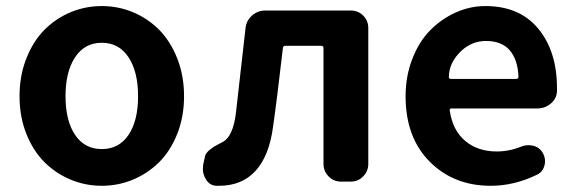

<svg xmlns="http://www.w3.org/2000/svg" viewBox="-20 -594 1883 628"><path d="M43.9 -279.3Q43.9 -346.7 66.4 -403.3Q88.9 -460 126 -497.1Q163.1 -534.2 211.4 -554.2Q259.8 -574.2 313 -574.2Q366.2 -574.2 414.6 -554.2Q462.9 -534.2 500 -497.1Q537.1 -460 559.6 -403.3Q582 -346.7 582 -279.3Q582 -211.9 559.6 -155.8Q537.1 -99.6 500 -63Q462.9 -26.4 414.6 -6.3Q366.2 13.7 313 13.7Q259.8 13.7 211.4 -6.3Q163.1 -26.4 126 -63Q88.9 -99.6 66.4 -155.8Q43.9 -211.9 43.9 -279.3ZM431.6 -279.3Q431.6 -359.4 400.4 -406.7Q369.1 -454.1 313 -454.1Q256.8 -454.1 225.6 -406.7Q194.3 -359.4 194.3 -279.3Q194.3 -199.2 225.6 -152.8Q256.8 -106.4 313 -106.4Q369.1 -106.4 400.4 -152.8Q431.6 -199.2 431.6 -279.3Z M696.3 13.7Q693.4 13.7 689.5 13.7Q666 13.7 653.3 -7.8Q643.6 -23.4 643.6 -41Q643.6 -47.9 644.5 -54.7L649.4 -77.1Q650.4 -85.9 654.8 -92.3Q659.2 -98.6 666.5 -104.5Q673.8 -110.4 679.2 -113.8Q684.6 -117.2 695.8 -123Q707 -128.9 710.9 -130.9Q741.2 -149.4 751 -218.8Q758.8 -285.2 783.2 -502.9Q786.1 -527.3 804.7 -543.5Q823.2 -559.6 847.7 -559.6H1127Q1151.4 -559.6 1168 -543Q1184.6 -526.4 1184.6 -502V-57.6Q1184.6 -34.2 1168 -17.1Q1151.4 0 1127 0H1095.7Q1071.3 0 1054.7 -17.1Q1038.1 -34.2 1038.1 -57.6V-436.5Q1038.1 -444.3 1030.3 -444.3H913.1Q906.2 -444.3 905.3 -436.5Q884.8 -259.8 873 -178.7Q860.4 -84 815.9 -35.2Q771.5 13.7 696.3 13.7Z M1585 13.7Q1463.9 13.7 1385.3 -65.4Q1306.6 -144.5 1306.6 -279.3Q1306.6 -344.7 1328.6 -401.4Q1350.6 -458 1387.2 -495.1Q1423.8 -532.2 1470.7 -553.2Q1517.6 -574.2 1567.4 -574.2Q1679.7 -574.2 1740.7 -500Q1801.8 -425.8 1801.8 -305.7Q1801.8 -300.8 1801.8 -295.9Q1800.8 -271.5 1781.7 -255.4Q1762.7 -239.3 1737.3 -239.3H1457Q1449.2 -239.3 1451.2 -231.4Q1460.9 -167 1502 -132.8Q1543 -98.6 1604.5 -98.6Q1645.5 -98.6 1684.6 -114.3Q1696.3 -119.1 1708 -119.1Q1716.8 -119.1 1724.6 -117.2Q1746.1 -111.3 1755.9 -92.8Q1762.7 -80.1 1762.7 -66.4Q1762.7 -52.7 1755.9 -40.5Q1749 -28.3 1736.3 -22.5Q1662.1 13.7 1585 13.7ZM1448.2 -341.8Q1448.2 -335.9 1455.1 -335.9H1668Q1675.8 -335.9 1675.8 -342.8Q1675.8 -342.8 1675.8 -342.8Q1673.8 -398.4 1647.5 -429.2Q1621.1 -460 1569.3 -460Q1525.4 -460 1491.2 -429.7Q1448.2 -390.6 1448.2 -341.8Z"/></svg>

Font: Gen Jyuu Gothic P Bold
Style: Bold
Weight: 700
Designer: [Source Han Sans]
Ryoko NISHIZUKA  (kana & ideographs); Paul D. Hunt (Latin, Greek & Cyrillic); Wenlong ZHANG  (bopomofo
Version: Version 1.002.20150607